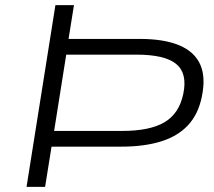

<svg xmlns="http://www.w3.org/2000/svg" viewBox="-20 -725 831 745"><path d="M83 0 195 -705H267L246 -574H522Q617 -574 676 -549Q735 -524 757 -474.5Q779 -425 763 -349Q749 -281 709 -238.5Q669 -196 604 -176Q539 -156 451 -156H180L155 0ZM190 -217H455Q561 -217 618 -250.5Q675 -284 691 -360Q708 -440 664 -476.5Q620 -513 509 -513H237Z"/></svg>

Font: Nunito Sans 10pt Expanded Light
Style: Italic
Weight: 300
Width: 7
Italic angle: -9°
Designer: Vernon Adams
Foundry: Vernon Adams
Version: Version 3.101;gftools[0.9.27]